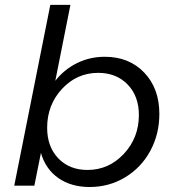

<svg xmlns="http://www.w3.org/2000/svg" viewBox="-20 -762 712 788"><path d="M410 -529Q510 -529 572 -464Q634 -399 634 -294.5Q634 -211 596.5 -142.2Q559 -73.5 493.2 -34Q427.5 5.5 348 5.5Q272 5.5 219.5 -31.2Q167 -68 148 -134.5L121 0H38.5L186.5 -742H269L207 -430.5Q244 -477.5 296.5 -503.2Q349 -529 410 -529ZM383 -463Q295.5 -463 234.5 -397.2Q173.5 -331.5 173.5 -237.5Q173.5 -160 219.2 -112.2Q265 -64.5 339 -64.5Q426.5 -64.5 488.2 -130.5Q550 -196.5 550 -290Q550 -367.5 503.8 -415.2Q457.5 -463 383 -463Z"/></svg>

Font: Argentum Sans Light
Style: Italic
Weight: 300
Italic angle: -11.3°
Designer: Julieta Ulanovsky (font), Owen Earl (portions from Jones font), Cristiano Sobral (main changes and remaster)
Foundry: Julieta Ulanovsky (font), Owen Earl (portions from Jones font), Cristiano Sobral (main changes and remaster)
Version: Version 3.127